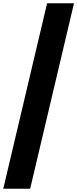

<svg xmlns="http://www.w3.org/2000/svg" viewBox="-40 -970 474 1178"><path d="M145 188H-20L249 -950H414Z"/></svg>

Font: Ulagadi Sans
Style: Bold
Weight: 700
Designer: Ninad Kale (Devanagari), Jonny Pinhorn (Latin)
Foundry: Indian Type Foundry
Version: Version 3.01;March 29, 2020;FontCreator 12.0.0.2522 64-bit; 